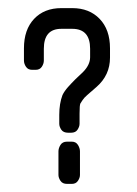

<svg xmlns="http://www.w3.org/2000/svg" viewBox="-20 -453 337 473"><path d="M195 -219Q187 -212 183.5 -206.5Q180 -201 178 -198Q177 -196 176.5 -190Q176 -184 176 -173V-148Q176 -141 171 -133.5Q166 -126 155 -126H148Q136 -126 131 -133.5Q126 -141 126 -148V-170Q126 -198 134 -219Q139 -229 147.5 -238.5Q156 -248 166 -258L184 -275Q202 -293 202 -312V-333Q202 -382 158 -382H131Q88 -382 88 -333V-304Q88 -296 83 -288.5Q78 -281 68 -281H59Q49 -281 44 -288.5Q39 -296 39 -304V-334Q39 -380 64 -406.5Q89 -433 131 -433H158Q200 -433 225.5 -406.5Q251 -380 251 -334V-311Q251 -268 218 -239ZM145 0Q134 0 129 -7.5Q124 -15 124 -22V-80Q124 -88 129 -96Q134 -104 145 -104H157Q167 -104 172 -96Q177 -88 177 -80V-22Q177 -15 172 -7.5Q167 0 157 0Z"/></svg>

Font: Chathura ExtraBold
Style: Regular
Weight: 800
Designer: Appaji Ambarisha Darbha
Foundry: Aditya Fonts
Version: Version 1.002 2016